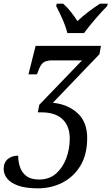

<svg xmlns="http://www.w3.org/2000/svg" viewBox="-65 -786 607 1046"><path d="M142 240Q74 240 33 225Q-8 210 -26.5 186Q-45 162 -45 135Q-45 99 -22.5 80.5Q0 62 34 62Q34 93 43.5 123Q53 153 78 172.5Q103 192 148 192Q204 192 241 159Q278 126 296.5 75Q315 24 315 -31Q315 -99 275.5 -136.5Q236 -174 160 -174H141L149 -215L382 -457H218Q185 -457 169 -443.5Q153 -430 142 -395L136 -381H90L129 -536H485L477 -491L223 -226Q304 -218 357 -170Q410 -122 410 -34Q410 56 373 117Q336 178 275 209Q214 240 142 240ZM302 -606Q293 -642 274.5 -683.5Q256 -725 241 -753L244 -766H279Q300 -748 320.5 -722Q341 -696 357 -671Q383 -696 417 -722Q451 -748 480 -766H522L519 -753Q491 -725 455.5 -684Q420 -643 393 -606Z"/></svg>

Font: Noto Serif SemiCondensed
Style: Italic
Weight: 400
Width: 4
Italic angle: -12°
Designer: Monotype Design Team
Foundry: Monotype Imaging Inc.
Version: Version 2.013